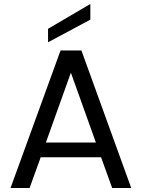

<svg xmlns="http://www.w3.org/2000/svg" viewBox="-20 -947 714 967"><path d="M489 -155H185L129 0H33L285 -693H390L641 0H545ZM463 -229 337 -581 211 -229ZM435 -848 222 -734V-802L435 -927Z"/></svg>

Font: A Bank Premium Regular
Style: Regular
Weight: 400
Designer: Ninad Kale (Devanagari), Jonny Pinhorn (Latin), Htun Naung (Myanmar)
Foundry: Indian Type Foundry
Version: 4.004